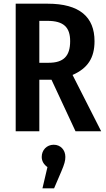

<svg xmlns="http://www.w3.org/2000/svg" viewBox="-20 -711 573 1040"><path d="M373 -305C455 -341 492 -397 492 -488C492 -619 411 -691 238 -691H65V0H193V-279H259L389 0H528ZM193 -371V-598H237C325 -598 360 -563 360 -488C360 -407 324 -371 244 -371ZM271 73C233 73 206 102 206 139C206 162 218 181 237 194L210 309H273L312 218C329 178 334 160 334 139C334 101 308 73 271 73Z"/></svg>

Font: Fira Sans Condensed Medium
Style: Regular
Weight: 500
Width: 3
Designer: Carrois Corporate & Edenspiekermann AG
Foundry: Carrois Corporate GbR & Edenspiekermann AG
Version: Version 4.202;PS 004.202;hotconv 1.0.88;makeotf.lib2.5.64775